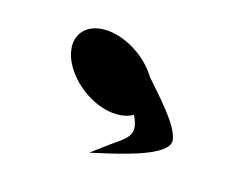

<svg xmlns="http://www.w3.org/2000/svg" viewBox="-35 -747 306 241"><g transform="rotate(10 118.0 -627.0)"><path d="M190.5 -584.3C189 -603.5 163.6 -635.2 148.5 -656.3C136 -682.1 105.4 -705 77.6 -705C57.5 -705 45.3 -692 45.4 -674.3C45.4 -667.2 47.2 -659.5 50.9 -651.6C63.3 -625.1 93.2 -602.5 120.8 -602.5C126.9 -602.5 131.9 -603.5 137.1 -605.9C147.8 -578.7 132.7 -575.6 110.2 -561.8L90 -549.3L113.5 -552.5C143.3 -556.7 193.1 -565.2 190.5 -584.3Z"/></g></svg>

Font: Hi.
Style: Bold
Weight: 400
Designer: Mew Too, Robert Jablonski
Foundry: Cannot Into Space Fonts
Version: Version 1.996